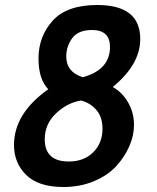

<svg xmlns="http://www.w3.org/2000/svg" viewBox="-20 -734 627 768"><path d="M234 14Q134 14 85 -34Q36 -82 36 -154Q36 -280 173 -377Q134 -417 134 -500Q134 -588 190.5 -651Q247 -714 369 -714Q541 -714 541 -578Q541 -476 431 -386Q469 -365 492.5 -324Q516 -283 516 -234Q516 -192 497.5 -149.5Q479 -107 445.5 -70Q412 -33 356.5 -9.5Q301 14 234 14ZM348 -614Q293 -614 269 -581.5Q245 -549 245 -508Q245 -446 311 -425Q420 -455 420 -546Q420 -614 348 -614ZM304 -332Q249 -323 204 -280.5Q159 -238 159 -177Q159 -88 255 -88Q316 -88 353 -125Q390 -162 390 -219Q390 -265 366 -293.5Q342 -322 304 -332Z"/></svg>

Font: Cabin
Style: Bold Italic
Weight: 700
Designer: Pablo Impallari
Foundry: Pablo Impallari. www.impallari.com Igino Marini. www.ikern.com
Version: Version 1.005